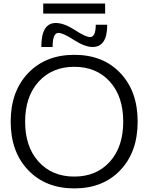

<svg xmlns="http://www.w3.org/2000/svg" viewBox="-20 -1048 833 1078"><path d="M138.2 -92.8Q40 -195.3 40 -365.2Q40 -535.2 138.2 -637.7Q236.3 -740.2 397.5 -740.2Q558.6 -740.2 655.8 -637.7Q752.9 -535.2 752.9 -365.2Q752.9 -195.3 655.8 -92.8Q558.6 9.8 397.5 9.8Q236.3 9.8 138.2 -92.8ZM196.8 -589.4Q121.1 -505.9 121.1 -364.7Q121.1 -223.6 196.8 -140.1Q272.5 -56.6 397 -56.6Q521.5 -56.6 596.7 -140.1Q671.9 -223.6 671.9 -365.2Q671.9 -506.8 596.7 -589.8Q521.5 -672.9 397 -672.9Q272.5 -672.9 196.8 -589.4ZM211.9 -784.2Q211.9 -918.9 293 -918.9Q339.8 -918.9 400.4 -879.4Q460.9 -839.8 485.4 -839.8Q517.6 -839.8 517.6 -909.2H582Q582 -784.2 500 -784.2Q456.1 -784.2 395 -823.7Q334 -863.3 307.6 -863.3Q275.4 -863.3 275.4 -784.2ZM222.7 -971.7V-1028.3H570.3V-971.7Z"/></svg>

Font: GenEi M Gothic v2 Regular
Style: Regular
Weight: 400
Version: Version 2.0